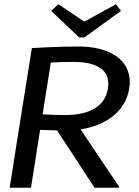

<svg xmlns="http://www.w3.org/2000/svg" viewBox="-20 -874 648 894"><path d="M543.3 -823.3 520 -854.2 372.5 -773.3 251.7 -854.2 218.3 -823.3 348.3 -700H373.3ZM245.8 -266.7 420 0H533.3L534.2 -5L355 -271.7C475.8 -290 565 -356.7 581.7 -461.7C583.3 -472.5 584.2 -482.5 584.2 -492.5C584.2 -597.5 488.3 -657.5 345.8 -657.5C245 -657.5 143.3 -650.8 128.3 -650L68.3 -274.2L25 0H124.2L166.7 -269.2C190.8 -268.3 218.3 -267.5 245.8 -266.7ZM178.3 -341.7 216.7 -582.5C243.3 -584.2 282.5 -585.8 322.5 -585.8C413.3 -585.8 484.2 -559.2 484.2 -484.2C484.2 -477.5 484.2 -469.2 482.5 -461.7C467.5 -369.2 382.5 -338.3 283.3 -338.3C243.3 -338.3 205 -340 178.3 -341.7Z"/></svg>

Font: Boon Medium
Style: Italic
Weight: 500
Italic angle: -9°
Designer: Sungsit Sawaiwan
Foundry: FontUni
Version: Version 3.0